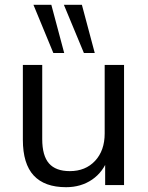

<svg xmlns="http://www.w3.org/2000/svg" viewBox="-20 -774 617 803"><path d="M256.4 8.9Q166.5 8.9 121.1 -39.9Q75.6 -88.8 75.6 -189.6V-502.3H156.6V-192.2Q156.6 -122.9 184.9 -90.6Q213.2 -58.3 272 -58.3Q337.6 -58.3 377.7 -101.3Q417.8 -144.4 417.8 -215.8V-502.3H498.8V0H419.8V-113.1H432.7Q411.8 -54.8 365.3 -22.9Q318.7 8.9 256.4 8.9ZM330.9 -552.3 247.2 -753.8H322.5L376.3 -552.3ZM203.1 -552.3 119.9 -753.8H194.7L248.5 -552.3Z"/></svg>

Font: Mulish ExtraLight
Style: Regular
Weight: 200
Designer: Vernon Adams
Foundry: Vernon Adams
Version: Version 3.603